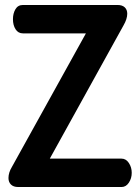

<svg xmlns="http://www.w3.org/2000/svg" viewBox="-20 -751 562 771"><path d="M509 -57Q509 -35 497.5 -17.5Q486 0 468 0H53Q34 0 24 -10Q14 -20 14 -36Q14 -58 28 -81L325 -617H72Q53 -617 42.5 -633.5Q32 -650 32 -674Q32 -697 42 -714Q52 -731 72 -731H452Q471 -731 481 -721.5Q491 -712 491 -696Q491 -675 476 -649L180 -114H468Q486 -114 497.5 -96.5Q509 -79 509 -57Z"/></svg>

Font: Dosis
Style: Regular
Weight: 400
Designer: Edgar Tolentino, Pablo Impallari, Igino Marini
Foundry: Edgar Tolentino, Pablo Impallari, Igino Marini
Version: Version 1.007;Glyphs 3.1.1 (3134)